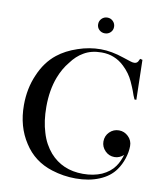

<svg xmlns="http://www.w3.org/2000/svg" viewBox="-94 -931 857 1021"><g transform="rotate(10 334.5 -420.0)"><path d="M630 -452H620Q614 -465 611 -473Q603 -497 595.5 -514.5Q588 -532 583 -543Q564 -585 528 -619Q502 -644 471 -656Q442 -668 405 -668Q349 -668 309 -644Q272 -623 243 -583Q212 -546 192 -494Q165 -423 165 -333Q165 -255 184 -195Q193 -164 207 -138.5Q221 -113 239 -92Q307 -15 418 -15Q475 -15 519 -34Q563 -54 587 -88Q597 -102 604 -117.5Q611 -133 617 -152Q607 -143 594.5 -137.5Q582 -132 568 -132Q538 -132 517 -153.5Q496 -175 496 -204Q496 -234 517 -255Q538 -276 568 -276Q597 -276 618.5 -255Q640 -234 640 -204Q640 -172 628.5 -136.5Q617 -101 597 -73Q567 -30 511 -7Q456 16 384 16Q318 16 255 -4Q156 -35 102 -120Q46 -205 46 -321Q46 -411 79 -486Q111 -562 168 -607Q212 -642 275 -663Q336 -684 398 -684Q456 -684 523 -661L563 -648Q574 -644 584 -644Q597 -644 604 -654Q607 -659 612 -670L625 -667ZM403 -856Q421 -856 433.5 -843.5Q446 -831 446 -813Q446 -795 433.5 -783Q421 -771 403 -771Q385 -771 372.5 -783Q360 -795 360 -813Q360 -831 372.5 -843.5Q385 -856 403 -856Z"/></g></svg>

Font: Wachinanga
Style: Regular
Weight: 400
Designer: deFharo
Foundry: deFharo
Version: Wachinanga: Version 2.001 2013